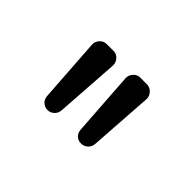

<svg xmlns="http://www.w3.org/2000/svg" viewBox="-54 -944 608 608"><g transform="rotate(45 250.0 -640.0)"><path d="M291 -530.3 276.4 -745.1Q275.4 -758.8 284.7 -769.5Q293.9 -780.3 307.6 -780.3H337.9Q351.6 -780.3 361.3 -769.5Q371.1 -758.8 370.1 -745.1L355.5 -530.3Q354.5 -517.6 345.2 -508.8Q335.9 -500 322.8 -500Q309.6 -500 300.8 -508.3Q292 -516.6 291 -530.3ZM140.6 -530.3 126 -745.1Q125 -758.8 134.3 -769.5Q143.6 -780.3 158.2 -780.3H188.5Q202.1 -780.3 211.4 -769.5Q220.7 -758.8 219.7 -745.1L205.1 -530.3Q204.1 -517.6 194.8 -508.8Q185.5 -500 172.9 -500Q160.2 -500 150.9 -508.3Q141.6 -516.6 140.6 -530.3Z"/></g></svg>

Font: Rounded-L Mgen+ 2m regular
Style: Regular
Weight: 400
Designer: [Source Han Sans]
Ryoko NISHIZUKA  (kana & ideographs); Paul D. Hunt (Latin, Greek & Cyrillic); Wenlong ZHANG  (bopomofo
Version: Version 1.059.20150602